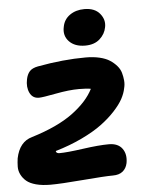

<svg xmlns="http://www.w3.org/2000/svg" viewBox="-64 -829 749 926"><g transform="rotate(-5 311.0 -366.0)"><path d="M368.2 -605Q317.9 -605 290.8 -633.5Q263.7 -662.1 272.9 -704.1Q279.3 -739.7 308.6 -760.3Q337.9 -780.8 378.9 -780.8Q429.2 -780.8 453.9 -750.7Q478.5 -720.7 471.2 -685.1Q465.3 -652.3 439 -628.7Q412.6 -605 368.2 -605ZM143.1 48.8Q103 48.8 73.2 40.8Q43.5 32.7 27.3 19Q11.2 5.4 2 -12.9Q-7.3 -31.2 -7.1 -51.3Q-6.8 -71.3 -3.9 -91.8Q12.2 -170.9 74.2 -188Q200.2 -226.6 273.4 -280.5Q346.7 -334.5 377 -395Q357.9 -398.9 319.8 -398.9Q271.5 -398.9 206.5 -386.5Q141.6 -374 124 -374Q93.3 -374 79.8 -402.1Q66.4 -430.2 74.2 -467.8Q79.1 -491.7 91.6 -505.6Q104 -519.5 131.8 -524.9Q256.8 -547.9 365.2 -547.9Q402.3 -547.9 432.4 -540.8Q462.4 -533.7 481.4 -521.2Q500.5 -508.8 514.4 -492.7Q528.3 -476.6 533.4 -458.3Q538.6 -439.9 540.3 -420.9Q542 -401.9 537.1 -383.8Q532.7 -359.9 518.6 -333.5Q504.4 -307.1 475.8 -276.1Q447.3 -245.1 408.4 -216.3Q369.6 -187.5 310.8 -159.4Q252 -131.3 182.1 -110.8Q183.6 -99.1 199.2 -99.1Q235.4 -99.1 313.7 -110.1Q392.1 -121.1 439.9 -121.1Q484.4 -121.1 504.6 -93.3Q524.9 -65.4 517.1 -22.9Q511.7 2.4 494.1 16.6Q476.6 30.8 446.8 30.8Q408.2 30.8 300.5 39.8Q192.9 48.8 143.1 48.8Z"/></g></svg>

Font: Shantell Sans Irregular Bouncy
Style: Bold Italic
Weight: 700
Italic angle: -11.31°
Designer: Stephen Nixon, Anya Danilova, Shantell Martin
Foundry: Arrow Type
Version: Version 1.006;[9816181b4]